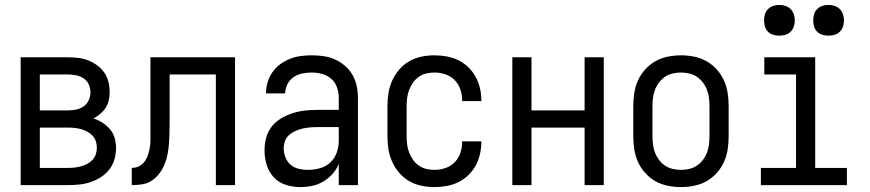

<svg xmlns="http://www.w3.org/2000/svg" viewBox="-20 -753 3540 781"><path d="M64 0V-520H257Q278 -520 298.5 -517.5Q319 -515 338.5 -507.5Q358 -500 375 -487.5Q392 -475 404 -458Q416 -441 421 -420.5Q426 -400 426 -379Q426 -362 422.5 -345.5Q419 -329 410 -315Q401 -301 388 -290Q375 -279 360 -271Q380 -265 397.5 -253.5Q415 -242 428 -226.5Q441 -211 446.5 -191Q452 -171 452 -150Q452 -127 445.5 -104.5Q439 -82 424.5 -63.5Q410 -45 390.5 -32.5Q371 -20 349 -12.5Q327 -5 303.5 -2.5Q280 0 257 0ZM142 -304H257Q274 -304 290.5 -307.5Q307 -311 320.5 -320.5Q334 -330 341 -345.5Q348 -361 348 -377Q348 -394 341 -409.5Q334 -425 320.5 -434Q307 -443 290.5 -446.5Q274 -450 257 -450H142ZM142 -70H257Q271 -70 284 -71.5Q297 -73 310 -76.5Q323 -80 335 -86.5Q347 -93 356 -102.5Q365 -112 369.5 -125Q374 -138 374 -152Q374 -165 370 -178Q366 -191 356.5 -201Q347 -211 335 -217.5Q323 -224 310.5 -227.5Q298 -231 284.5 -232.5Q271 -234 257 -234H142Z M516 0V-70Q527 -70 538 -73.5Q549 -77 557.5 -84.5Q566 -92 572 -101.5Q578 -111 581.5 -121.5Q585 -132 587.5 -143Q590 -154 591 -165Q592 -176 592 -187Q592 -198 592 -209V-520H936V0H858V-450H670V-256Q670 -235 669.5 -213.5Q669 -192 667.5 -170.5Q666 -149 662 -127.5Q658 -106 650 -86Q642 -66 629 -48.5Q616 -31 598.5 -19Q581 -7 559.5 -3.5Q538 0 516 0Z M1202 8Q1172 8 1143 -1Q1114 -10 1093.5 -32Q1073 -54 1064.5 -83Q1056 -112 1056 -141Q1056 -167 1062.5 -192Q1069 -217 1084.5 -237Q1100 -257 1122 -270.5Q1144 -284 1168.5 -292Q1193 -300 1218 -303Q1243 -306 1269 -306H1358V-355Q1358 -376 1351 -397Q1344 -418 1328 -432Q1312 -446 1291 -452Q1270 -458 1249 -458Q1229 -458 1209.5 -454Q1190 -450 1174 -439Q1158 -428 1149 -410Q1140 -392 1140 -373H1062Q1062 -396 1068.5 -418Q1075 -440 1088 -459Q1101 -478 1119.5 -491.5Q1138 -505 1159 -513.5Q1180 -522 1203 -525Q1226 -528 1249 -528Q1273 -528 1297 -524.5Q1321 -521 1343 -511Q1365 -501 1383.5 -485Q1402 -469 1414 -448Q1426 -427 1431 -403Q1436 -379 1436 -355V0H1358V-86Q1349 -64 1332.5 -45.5Q1316 -27 1295 -14.5Q1274 -2 1250 3Q1226 8 1202 8ZM1232 -62Q1256 -62 1280.5 -68.5Q1305 -75 1323 -91.5Q1341 -108 1349.5 -131.5Q1358 -155 1358 -180V-236H1269Q1254 -236 1238.5 -234.5Q1223 -233 1208.5 -229.5Q1194 -226 1180 -219.5Q1166 -213 1155 -203Q1144 -193 1139 -178.5Q1134 -164 1134 -149Q1134 -131 1141 -113Q1148 -95 1162 -83Q1176 -71 1194.5 -66.5Q1213 -62 1232 -62Z M1747 8Q1721 8 1694 2.5Q1667 -3 1644 -16.5Q1621 -30 1603.5 -50.5Q1586 -71 1575 -95.5Q1564 -120 1560 -146.5Q1556 -173 1556 -200V-320Q1556 -347 1560 -373.5Q1564 -400 1575 -424.5Q1586 -449 1603.5 -469.5Q1621 -490 1644 -503.5Q1667 -517 1694 -522.5Q1721 -528 1747 -528Q1772 -528 1797 -523.5Q1822 -519 1844.5 -508Q1867 -497 1885 -479.5Q1903 -462 1915 -440Q1927 -418 1932.5 -393.5Q1938 -369 1938 -344V-342H1860V-343Q1860 -366 1853 -388Q1846 -410 1830 -426.5Q1814 -443 1792 -450.5Q1770 -458 1747 -458Q1730 -458 1713.5 -454Q1697 -450 1683 -440Q1669 -430 1659.5 -416Q1650 -402 1644 -386.5Q1638 -371 1636 -354Q1634 -337 1634 -320V-200Q1634 -183 1636 -166Q1638 -149 1644 -133.5Q1650 -118 1659.5 -104Q1669 -90 1683 -80Q1697 -70 1713.5 -66Q1730 -62 1747 -62Q1770 -62 1792 -69.5Q1814 -77 1830 -93.5Q1846 -110 1853 -132Q1860 -154 1860 -177V-178H1938V-176Q1938 -151 1932.5 -126.5Q1927 -102 1915 -80Q1903 -58 1885 -40.5Q1867 -23 1844.5 -12Q1822 -1 1797 3.5Q1772 8 1747 8Z M2064 0V-520H2142V-304H2358V-520H2436V0H2358V-234H2142V0Z M2750 8Q2723 8 2696 2.5Q2669 -3 2646 -16Q2623 -29 2604.5 -49.5Q2586 -70 2575 -94.5Q2564 -119 2560 -146Q2556 -173 2556 -200V-320Q2556 -347 2560 -374Q2564 -401 2575 -425.5Q2586 -450 2604.5 -470.5Q2623 -491 2646 -504Q2669 -517 2696 -522.5Q2723 -528 2750 -528Q2777 -528 2804 -522.5Q2831 -517 2854 -504Q2877 -491 2895.5 -470.5Q2914 -450 2925 -425.5Q2936 -401 2940 -374Q2944 -347 2944 -320V-200Q2944 -173 2940 -146Q2936 -119 2925 -94.5Q2914 -70 2895.5 -49.5Q2877 -29 2854 -16Q2831 -3 2804 2.5Q2777 8 2750 8ZM2750 -62Q2767 -62 2784 -66Q2801 -70 2815 -79.5Q2829 -89 2839.5 -103Q2850 -117 2856 -133Q2862 -149 2864 -166Q2866 -183 2866 -200V-320Q2866 -337 2864 -354Q2862 -371 2856 -387Q2850 -403 2839.5 -417Q2829 -431 2815 -440.5Q2801 -450 2784 -454Q2767 -458 2750 -458Q2733 -458 2716 -454Q2699 -450 2685 -440.5Q2671 -431 2660.5 -417Q2650 -403 2644 -387Q2638 -371 2636 -354Q2634 -337 2634 -320V-200Q2634 -183 2636 -166Q2638 -149 2644 -133Q2650 -117 2660.5 -103Q2671 -89 2685 -79.5Q2699 -70 2716 -66Q2733 -62 2750 -62Z M3075 0V-70H3218V-450H3089V-520H3296V-70H3425V0ZM3350 -608Q3337 -608 3325 -611.5Q3313 -615 3304 -624Q3295 -633 3291.5 -645Q3288 -657 3288 -670Q3288 -683 3291.5 -695Q3295 -707 3304 -716Q3313 -725 3325 -729Q3337 -733 3350 -733Q3363 -733 3375 -729Q3387 -725 3396 -716Q3405 -707 3409 -695Q3413 -683 3413 -670Q3413 -657 3409 -645Q3405 -633 3396 -624Q3387 -615 3375 -611.5Q3363 -608 3350 -608ZM3150 -608Q3137 -608 3125 -611.5Q3113 -615 3104 -624Q3095 -633 3091.5 -645Q3088 -657 3088 -670Q3088 -683 3091.5 -695Q3095 -707 3104 -716Q3113 -725 3125 -729Q3137 -733 3150 -733Q3163 -733 3175 -729Q3187 -725 3196 -716Q3205 -707 3209 -695Q3213 -683 3213 -670Q3213 -657 3209 -645Q3205 -633 3196 -624Q3187 -615 3175 -611.5Q3163 -608 3150 -608Z"/></svg>

Font: Iosevka www.saffi
Style: Regular
Weight: 400
Monospace: yes
Designer: Belleve Invis
Foundry: Belleve Invis
Version: Version 22.0.2; ttfautohint (v1.8.3)